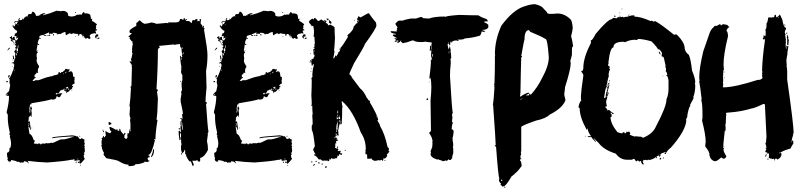

<svg xmlns="http://www.w3.org/2000/svg" viewBox="-20 -773 3853 925"><path d="M255.9 -722.7V-718.8Q257.8 -718.8 261.7 -720.7Q272 -718.8 273.4 -718.8L281.2 -720.7Q302.2 -720.7 308.6 -705.1Q308.6 -703.1 306.6 -703.1Q306.6 -693.4 326.2 -693.4Q343.8 -694.8 351.6 -703.1Q353.5 -703.1 353.5 -701.2L363.3 -703.1H375Q375 -708.5 380.9 -714.8Q388.7 -712.9 388.7 -707Q390.6 -707 390.6 -709Q416 -709 416 -695.3Q418 -687.5 418 -681.6H419.9L423.8 -683.6V-675.8L421.9 -671.9Q428.2 -671.9 447.3 -656.2Q443.4 -648.4 441.4 -648.4L443.4 -644.5V-642.6L441.4 -632.8Q445.3 -630.9 447.3 -630.9V-627Q439.5 -627 439.5 -623Q443.4 -615.2 443.4 -611.3H439.5Q437.5 -611.3 437.5 -613.3Q412.1 -609.9 412.1 -599.6Q416 -593.3 416 -587.9L412.1 -585.9H408.2Q403.3 -589.8 402.3 -589.8H396.5V-585.9H394.5Q384.8 -590.8 384.8 -599.6H380.9L377 -597.7Q377 -609.4 363.3 -609.4V-605.5L359.4 -607.4H357.4V-605.5H361.3V-601.6H355.5V-609.4H353.5Q343.8 -609.4 330.1 -613.3Q330.1 -609.4 326.2 -609.4H322.3L316.4 -613.3L298.8 -603.5H296.9Q296.9 -612.3 294.9 -615.2Q296.9 -615.2 296.9 -617.2Q293 -617.2 293 -619.1Q278.8 -615.7 273.4 -609.4H259.8V-605.5H257.8Q257.8 -615.2 234.4 -615.2L232.4 -611.3Q234.4 -611.3 234.4 -609.4H232.4L220.7 -611.3V-607.4H216.8V-617.2Q195.3 -607.4 193.4 -607.4V-603.5H201.2V-599.6H195.3Q192.4 -599.6 189.5 -605.5Q169.9 -601.6 169.9 -597.7V-589.8H175.8V-585.9H173.8L169.9 -587.9Q162.1 -574.2 162.1 -568.4V-564.5Q162.1 -560.5 168 -560.5V-556.6H164.1L160.2 -558.6Q160.2 -551.3 156.2 -531.2Q157.2 -523.4 162.1 -523.4V-519.5Q156.2 -519.5 156.2 -503.9L158.2 -492.2L156.2 -482.4Q156.2 -470.2 168 -455.1V-447.3Q162.1 -447.3 162.1 -427.7Q164.1 -423.8 164.1 -421.9H160.2L156.2 -423.8Q156.2 -418 146.5 -412.1V-400.4L150.4 -402.3L152.3 -398.4Q143.1 -395 138.7 -384.8H136.7V-382.8H144.5L150.4 -386.7H166Q206.1 -402.3 222.7 -404.3Q222.7 -406.2 224.6 -406.2Q226.6 -406.2 226.6 -404.3Q244.6 -412.1 248 -412.1Q248 -410.2 250 -410.2Q250 -413.1 261.7 -416Q259.8 -419.9 259.8 -421.9L265.6 -425.8L273.4 -419.9Q273.4 -425.8 277.3 -425.8H283.2Q283.2 -429.7 293 -435.5Q293 -441.4 296.9 -441.4Q306.6 -440.9 306.6 -437.5L310.5 -439.5H312.5L316.4 -437.5L310.5 -427.7V-425.8L320.3 -429.7Q332 -429.7 332 -406.2V-404.3Q339.8 -403.3 339.8 -398.4V-396.5Q339.8 -394.5 337.9 -394.5Q337.9 -392.6 339.8 -392.6L337.9 -384.8L339.8 -371.1Q326.2 -366.2 326.2 -357.4L330.1 -359.4H332V-355.5Q332 -351.6 326.2 -351.6L328.1 -347.7Q328.1 -345.2 318.4 -339.8Q318.4 -341.8 316.4 -341.8Q316.4 -331.5 300.8 -328.1V-324.2H298.8Q298.8 -335.9 289.1 -335.9L291 -345.7H289.1Q285.2 -345.7 285.2 -339.8H281.2L277.3 -341.8Q277.3 -337.4 269.5 -335.9Q269.5 -333 259.8 -320.3H261.7Q268.1 -324.2 273.4 -324.2V-322.3L277.3 -324.2H279.3V-320.3Q275.9 -320.3 269.5 -306.6L265.6 -304.7H261.7Q256.8 -308.6 255.9 -308.6H252Q252 -293 232.4 -293L228.5 -294.9Q206.1 -287.1 130.9 -275.4V-269.5L127 -271.5Q124 -269 121.1 -248L123 -244.1L121.1 -234.4V-230.5H123Q123 -235.4 127 -244.1Q125 -251 125 -252Q127 -255.4 127 -259.8H130.9Q131.3 -252 134.8 -252L130.9 -242.2Q132.8 -231.4 132.8 -224.6V-218.8Q132.8 -216.8 130.9 -216.8L132.8 -212.9V-210.9H128.9V-216.8Q125 -216.8 117.2 -205.1Q117.2 -203.1 119.1 -203.1L117.2 -193.4V-185.5Q118.2 -185.5 123 -189.5Q123 -188 128.9 -148.4H125Q125 -160.2 117.2 -162.1V-160.2Q121.6 -127 123 -127Q132.8 -127 142.6 -97.7Q144.5 -97.7 148.4 -95.7L142.6 -82Q152.8 -80.1 154.3 -80.1Q158.2 -82 160.2 -82L158.2 -78.1H160.2L166 -82Q175.8 -82 175.8 -76.2H177.7Q177.7 -82 191.4 -82V-80.1L205.1 -84L209 -82Q212.9 -84 214.8 -84V-82Q227.1 -85.9 230.5 -85.9V-84Q236.8 -84 271.5 -101.6V-99.6L275.4 -101.6H289.1Q293.9 -101.6 332 -113.3Q332 -111.3 334 -111.3V-115.2H318.4Q232.4 -110.4 232.4 -105.5V-111.3Q246.1 -115.2 328.1 -121.1Q347.7 -119.1 347.7 -115.2L351.6 -117.2Q354.5 -117.2 363.3 -103.5H369.1Q373 -103.5 373 -109.4Q379.9 -101.6 386.7 -101.6V-91.8Q386.7 -89.8 384.8 -89.8Q388.7 -83.5 388.7 -80.1L384.8 -72.3Q388.7 -72.3 388.7 -66.4L386.7 -62.5Q388.7 -58.6 388.7 -56.6H386.7L388.7 -52.7V-43L382.8 -33.2H386.7V-29.3L382.8 -23.4Q384.8 -19.5 384.8 -17.6H382.8L388.7 -7.8Q369.6 15.1 367.2 15.6Q363.3 15.6 363.3 9.8L359.4 11.7H355.5V5.9H359.4L363.3 7.8V-2L339.8 2L337.9 -2Q339.8 -2 339.8 -3.9Q335.9 -5.9 334 -5.9L326.2 -2V-3.9Q292 3.9 207 9.8Q157.2 7.8 113.3 2L119.1 13.7H117.2Q109.4 3.9 95.7 3.9Q93.8 7.8 93.8 9.8H80.1L76.2 11.7Q76.2 5.9 64.5 5.9Q64.5 7.8 62.5 7.8Q62.5 2 33.2 -2Q33.2 5.9 27.3 5.9Q18.6 5.9 15.6 -5.9L17.6 -9.8Q13.7 -17.6 13.7 -31.2V-37.1Q20.5 -37.1 25.4 -46.9V-58.6Q33.2 -58.6 33.2 -85.9Q31.2 -102.5 27.3 -115.2Q29.3 -119.1 29.3 -121.1Q25.4 -121.1 25.4 -125L27.3 -134.8Q17.6 -175.8 17.6 -203.1V-220.7Q11.7 -228.5 11.7 -232.4Q23.4 -277.3 23.4 -308.6L21.5 -312.5L17.6 -310.5Q11.2 -314.5 7.8 -314.5V-318.4H11.7L15.6 -316.4L17.6 -320.3H11.7V-324.2Q25.4 -330.6 25.4 -343.8Q27.3 -350.6 27.3 -351.6V-357.4H29.3Q29.3 -361.3 25.4 -377L27.3 -390.6Q23.4 -390.6 23.4 -394.5Q30.3 -397.9 46.9 -445.3Q44.9 -445.3 44.9 -447.3Q48.8 -447.3 48.8 -462.9Q44.9 -462.9 44.9 -468.8H41L37.1 -466.8V-470.7Q40 -470.7 44.9 -474.6Q44.9 -472.7 46.9 -472.7Q49.3 -490.7 54.7 -494.1L52.7 -498V-511.7Q52.7 -513.7 54.7 -513.7Q48.8 -523.4 48.8 -527.3Q51.8 -527.3 56.6 -535.2Q54.7 -535.2 54.7 -537.1H56.6L52.7 -544.9Q55.7 -544.9 58.6 -550.8V-552.7Q52.7 -552.7 52.7 -558.6L56.6 -566.4Q50.8 -566.4 50.8 -570.3Q54.7 -570.3 54.7 -574.2V-576.2Q54.7 -580.1 39.1 -582V-578.1Q44.9 -578.1 44.9 -574.2V-572.3Q34.7 -572.3 31.2 -580.1Q35.2 -580.1 35.2 -584Q30.3 -589.8 27.3 -589.8V-593.8Q30.8 -593.8 37.1 -599.6L39.1 -587.9H41Q42 -595.7 46.9 -595.7H50.8V-584L58.6 -578.1Q63.5 -579.1 68.4 -591.8H66.4Q60.1 -587.9 56.6 -587.9V-589.8L60.5 -595.7V-597.7Q55.2 -597.7 48.8 -601.6L52.7 -609.4Q50.8 -609.4 50.8 -611.3Q62.5 -611.3 62.5 -623V-625Q53.2 -625 39.1 -648.4L44.9 -652.3V-646.5H50.8Q50.8 -649.4 54.7 -654.3V-656.2H50.8Q51.3 -660.2 54.7 -660.2Q55.2 -656.2 58.6 -656.2L64.5 -664.1V-666L62.5 -669.9L50.8 -664.1H46.9Q46.9 -669.9 62.5 -671.9Q66.4 -669.9 68.4 -669.9Q68.4 -685.5 74.2 -685.5H76.2V-683.6L72.3 -677.7L76.2 -675.8H78.1L87.9 -677.7L85.9 -681.6L89.8 -683.6Q90.3 -679.7 93.8 -679.7Q93.8 -688.5 109.4 -695.3Q113.3 -693.4 115.2 -693.4L113.3 -697.3Q116.2 -705.1 119.1 -705.1H130.9Q130.9 -708.5 136.7 -716.8H138.7Q149.4 -713.4 154.3 -695.3L158.2 -697.3H160.2L164.1 -695.3Q164.1 -699.2 187.5 -709H197.3V-705.1L187.5 -703.1V-699.2Q223.1 -708.5 255.9 -722.7ZM341.8 -714.8H345.7V-710.9H341.8ZM169.9 -699.2V-697.3H173.8V-699.2ZM64.5 -654.3V-652.3H68.4V-654.3ZM234.4 -609.4H240.2V-601.6H236.3L238.3 -605.5Q234.4 -605.5 234.4 -609.4ZM378.9 -605.5V-601.6H380.9V-605.5ZM445.3 -607.4H453.1V-597.7L443.4 -595.7L445.3 -591.8V-587.9H443.4Q440.4 -587.9 437.5 -595.7Q441.4 -607.4 445.3 -607.4ZM205.1 -603.5H209V-599.6H205.1ZM212.9 -603.5H222.7Q222.7 -599.6 218.8 -599.6H212.9ZM341.8 -599.6H345.7V-597.7H341.8ZM378.9 -597.7Q382.8 -597.2 382.8 -593.8H378.9ZM453.1 -591.8H459V-589.8Q459 -585.4 449.2 -584V-587.9Q453.1 -587.9 453.1 -591.8ZM46.9 -570.3V-566.4H43Q43.5 -570.3 46.9 -570.3ZM44.9 -562.5H50.8Q50.8 -558.6 46.9 -558.6ZM66.4 -554.7 64.5 -543H68.4V-554.7ZM25.4 -543H27.3V-541Q27.3 -538.1 15.6 -529.3V-531.2Q22.5 -543 25.4 -543ZM58.6 -537.1Q60.5 -533.7 60.5 -527.3H66.4V-541H64.5Q59.6 -537.1 58.6 -537.1ZM160.2 -531.2H164.1V-529.3H160.2ZM60.5 -525.4V-523.4Q62.5 -519.5 62.5 -517.6H64.5V-525.4ZM56.6 -515.6V-505.9Q60.5 -505.9 60.5 -509.8V-515.6ZM44.9 -505.9 48.8 -488.3H43V-494.1L41 -503.9ZM41 -486.3Q44.9 -485.8 44.9 -482.4H41ZM37.1 -453.1H41V-451.2H37.1ZM46.9 -437.5V-431.6H48.8V-437.5ZM298.8 -427.7V-423.8H300.8V-427.7ZM293 -421.9 296.9 -419.9V-425.8Q293 -425.3 293 -421.9ZM283.2 -418V-416H287.1V-418ZM25.4 -412.1Q25.4 -410.2 27.3 -410.2Q24.9 -398.4 21.5 -398.4L19.5 -402.3V-406.2Q19.5 -409.2 25.4 -412.1ZM13.7 -382.8H17.6V-377H9.8V-378.9Q10.3 -382.8 13.7 -382.8ZM296.9 -351.6Q296.9 -348.6 302.7 -345.7L308.6 -349.6Q306.6 -353.5 306.6 -355.5Q301.8 -351.6 296.9 -351.6ZM308.6 -347.7V-345.7H312.5V-347.7ZM308.6 -343.8V-339.8Q312.5 -339.8 312.5 -343.8ZM293 -341.8V-337.9H294.9V-341.8ZM296.9 -341.8V-339.8H300.8V-341.8ZM300.8 -335.9V-332H302.7V-335.9ZM324.2 -337.9H328.1V-335.9H324.2ZM248 -320.3 252 -318.4H253.9L257.8 -320.3Q255.9 -324.2 255.9 -326.2Q248 -323.2 248 -320.3ZM127 -236.3V-232.4H128.9V-236.3ZM117.2 -179.7V-177.7L119.1 -173.8Q117.2 -170.4 117.2 -166V-164.1H119.1L121.1 -173.8V-175.8Q121.1 -179.7 117.2 -179.7ZM132.8 -158.2H134.8V-154.3H132.8ZM365.2 -119.1 367.2 -115.2H361.3Q361.8 -119.1 365.2 -119.1ZM349.6 -7.8V-5.9H357.4V-7.8ZM347.7 5.9H349.6V7.8Q349.6 11.7 345.7 11.7L343.8 7.8ZM365.2 21.5H369.1V25.4Q365.2 25.4 365.2 21.5Z M868.7 -686.5Q871.1 -682.1 871.1 -677.2L877.9 -681.6H880.4V-677.2H875.5V-672.4Q899.4 -672.4 899.4 -662.6H903.8Q906.2 -677.2 911.1 -677.2Q915.5 -674.8 918 -674.8Q918 -678.2 925.3 -681.6L930.2 -679.2Q930.2 -681.6 932.1 -681.6V-679.2Q930.2 -674.8 930.2 -672.4Q932.1 -672.4 932.1 -669.9L937 -672.4L941.9 -669.9V-681.6H944.3L948.7 -679.2L946.8 -667.5V-658.2Q956.1 -651.9 956.1 -641.6H958.5V-648.4H962.9V-646.5Q960.9 -641.6 960.9 -639.2Q965.3 -638.7 965.3 -634.3L962.9 -629.9Q979.5 -536.1 979.5 -509.3V-504.4Q979.5 -467.3 972.7 -431.2Q975.1 -371.1 975.1 -351.1Q970.2 -302.2 970.2 -284.7Q970.2 -279.8 977.1 -279.8V-277.8Q977.1 -272.9 972.7 -272.9Q980 -160.2 984.4 -138.2Q981.9 -130.9 979.5 -130.9Q979.5 -128.9 981.9 -128.9L977.1 -93.3Q981.9 -74.2 981.9 -53.2V-50.8Q967.3 -21 948.7 -12.7H944.3V1.5Q944.3 5.9 939.5 5.9H937L927.7 -3.4Q927.7 1.5 922.9 1.5H906.2Q913.6 15.1 913.6 24.9H906.2Q906.2 20.5 899.4 3.4Q897 3.4 897 5.9Q889.6 5.9 875.5 -24.9Q877.9 -24.9 877.9 -27.3Q874.5 -27.3 871.1 -34.2Q871.1 -36.6 873 -36.6L871.1 -41.5Q871.1 -43.5 873 -43.5Q871.1 -48.3 871.1 -50.8H868.7Q868.7 -42 856.9 -34.2Q856.9 -36.1 852.1 -53.2V-64.9Q852.1 -72.8 854.5 -76.7Q852.1 -85 852.1 -107.4H849.6V-98.1H844.7Q840.3 -125 840.3 -140.6L844.7 -143.1H847.2V-135.7H849.6Q849.6 -140.6 852.1 -140.6L849.6 -152.3V-164.1Q849.6 -166.5 852.1 -166.5L849.6 -171.4V-188H854.5V-199.7H849.6V-204.6H852.1L858.9 -199.7V-206.5L856.9 -223.1H861.3Q861.3 -235.4 849.6 -287.1H852.1L849.6 -292L854.5 -322.8Q852.1 -327.1 852.1 -329.6L856.9 -338.9Q854.5 -359.4 854.5 -372.1Q856.9 -372.1 856.9 -374.5H854.5Q858.9 -383.3 858.9 -393.6V-397.9Q858.9 -400.4 856.9 -400.4L858.9 -405.3V-410.2Q852.1 -418.9 852.1 -431.2H854.5L852.1 -436L854.5 -440.9L852.1 -445.3Q852.1 -447.8 854.5 -447.8Q849.6 -468.8 847.2 -504.4Q852.1 -504.4 852.1 -497.6H854.5L858.9 -500L856.9 -504.4V-509.3Q856.9 -511.7 858.9 -511.7Q854.5 -521 854.5 -537.6V-542.5Q847.2 -542.5 847.2 -561Q826.2 -559.1 821.3 -556.6Q818.8 -556.6 818.8 -559.1Q816.4 -559.1 745.6 -551.8L750.5 -544.4Q740.7 -539.6 740.7 -532.7Q740.7 -447.3 733.9 -343.8Q740.7 -341.3 740.7 -338.9Q738.8 -332 736.3 -332L740.7 -298.8Q738.8 -221.7 733.9 -197.3L738.8 -194.8Q729 -134.3 729 -102.5L724.6 -100.6Q724.6 -102.5 722.2 -102.5V-98.1H726.6Q710 -27.3 695.8 -27.3V-22.5H700.7V-15.1Q691.4 -15.1 691.4 -10.7Q691.4 1.5 700.7 1.5V3.4Q696.8 3.4 689 8.3Q684.6 5.9 679.7 5.9H677.2Q677.2 11.2 646.5 17.6H632.3Q632.3 27.3 601.6 27.3H599.1V20H594.2Q580.1 20 551.8 3.4Q546.4 -1.5 492.7 -10.7Q478.5 -26.9 478.5 -29.3Q481 -34.2 481 -36.6Q471.7 -49.3 469.2 -71.8Q466.8 -71.8 466.8 -74.2L471.7 -76.7L469.2 -81.5V-90.8Q469.2 -96.2 471.7 -100.6Q469.2 -105 469.2 -107.4Q476.1 -107.4 476.1 -116.7H481V-112.3H485.8Q485.8 -119.1 490.2 -119.1L488.3 -130.9V-143.1Q498.5 -132.3 514.2 -130.9L511.7 -135.7Q516.6 -135.7 516.6 -140.6Q510.7 -140.6 506.8 -159.7L511.7 -161.6Q528.8 -153.8 537.6 -147.5Q542 -149.9 547.4 -149.9L544.9 -145.5L549.3 -143.1H551.8L556.6 -145.5L554.2 -149.9V-152.3H559.1Q559.1 -139.6 577.6 -124Q577.6 -133.3 582.5 -133.3L585 -128.9Q580.1 -119.1 577.6 -119.1L580.1 -114.7L577.6 -109.9Q582.5 -109.9 582.5 -105H589.8Q594.2 -105 594.2 -119.1H592.3L594.2 -124V-130.9H601.6V-149.9H604V-140.6H608.4V-173.8Q608.4 -182.1 606.4 -194.8Q608.4 -199.2 608.4 -204.6Q604 -212.9 604 -223.1Q606.4 -252.4 606.4 -253.9Q604 -262.2 604 -263.7Q608.4 -291.5 610.8 -348.6Q608.4 -353 608.4 -355.5Q613.3 -355.5 613.3 -362.8Q613.3 -378.4 615.7 -452.6H613.3L615.7 -457Q615.2 -461.4 604 -476.1Q606.4 -476.1 606.4 -478.5L610.8 -476.1H613.3V-478.5L610.8 -487.8Q614.7 -493.2 618.2 -516.1Q615.7 -520.5 615.7 -525.9Q615.7 -528.3 618.2 -528.3L615.7 -532.7Q617.7 -559.1 620.6 -559.1Q618.2 -563.5 618.2 -565.9V-573.2Q613.8 -573.2 604 -587.4L606.4 -591.8V-594.2H599.1V-596.7L615.7 -613.3Q604 -613.3 604 -618.2V-625Q608.4 -633.8 636.7 -648.4V-662.6Q640.1 -662.6 651.4 -674.8H653.3Q666.5 -661.6 677.2 -658.2Q701.2 -661.1 708 -665Q726.1 -662.6 733.9 -658.2L783.7 -662.6Q788.1 -660.6 790.5 -660.6V-665H826.2Q847.2 -665 847.2 -681.6H854.5L861.3 -677.2H863.8Q863.8 -686.5 868.7 -686.5ZM858.9 -544.4V-537.6H861.3V-544.4ZM861.3 -521V-511.7H863.8V-521ZM854.5 -495.1V-485.4H856.9V-495.1ZM852.1 -383.8V-379.4H847.2Q848.1 -383.8 852.1 -383.8ZM854.5 -185.5V-173.8Q854.5 -168 858.9 -147.5H861.3V-149.9L856.9 -185.5ZM506.8 -185.5Q512.7 -180.7 516.6 -180.7V-178.2Q516.6 -174.8 509.3 -171.4H504.4L502.4 -183.1ZM840.3 -154.8H847.2V-149.9H844.7Q840.3 -149.9 840.3 -154.8ZM474.1 -147.5H478.5Q478.5 -143.1 474.1 -143.1ZM476.1 -143.1Q481 -142.1 481 -138.2V-135.7Q476.1 -135.7 476.1 -140.6ZM847.2 -126.5V-109.9Q852.1 -109.9 852.1 -114.7V-130.9Q847.2 -130.4 847.2 -126.5ZM717.3 -53.2H722.2V-50.8Q722.2 -24.9 708 -15.1V-20Q717.3 -39.1 717.3 -53.2ZM852.1 -34.2H856.9V-29.3H852.1Z M1254.4 -722.7V-718.8Q1256.3 -718.8 1260.3 -720.7Q1270.5 -718.8 1272 -718.8L1279.8 -720.7Q1300.8 -720.7 1307.1 -705.1Q1307.1 -703.1 1305.2 -703.1Q1305.2 -693.4 1324.7 -693.4Q1342.3 -694.8 1350.1 -703.1Q1352.1 -703.1 1352.1 -701.2L1361.8 -703.1H1373.5Q1373.5 -708.5 1379.4 -714.8Q1387.2 -712.9 1387.2 -707Q1389.2 -707 1389.2 -709Q1414.6 -709 1414.6 -695.3Q1416.5 -687.5 1416.5 -681.6H1418.5L1422.4 -683.6V-675.8L1420.4 -671.9Q1426.8 -671.9 1445.8 -656.2Q1441.9 -648.4 1439.9 -648.4L1441.9 -644.5V-642.6L1439.9 -632.8Q1443.8 -630.9 1445.8 -630.9V-627Q1438 -627 1438 -623Q1441.9 -615.2 1441.9 -611.3H1438Q1436 -611.3 1436 -613.3Q1410.6 -609.9 1410.6 -599.6Q1414.6 -593.3 1414.6 -587.9L1410.6 -585.9H1406.7Q1401.9 -589.8 1400.9 -589.8H1395V-585.9H1393.1Q1383.3 -590.8 1383.3 -599.6H1379.4L1375.5 -597.7Q1375.5 -609.4 1361.8 -609.4V-605.5L1357.9 -607.4H1356V-605.5H1359.9V-601.6H1354V-609.4H1352.1Q1342.3 -609.4 1328.6 -613.3Q1328.6 -609.4 1324.7 -609.4H1320.8L1314.9 -613.3L1297.4 -603.5H1295.4Q1295.4 -612.3 1293.5 -615.2Q1295.4 -615.2 1295.4 -617.2Q1291.5 -617.2 1291.5 -619.1Q1277.3 -615.7 1272 -609.4H1258.3V-605.5H1256.3Q1256.3 -615.2 1232.9 -615.2L1231 -611.3Q1232.9 -611.3 1232.9 -609.4H1231L1219.2 -611.3V-607.4H1215.3V-617.2Q1193.8 -607.4 1191.9 -607.4V-603.5H1199.7V-599.6H1193.8Q1190.9 -599.6 1188 -605.5Q1168.5 -601.6 1168.5 -597.7V-589.8H1174.3V-585.9H1172.4L1168.5 -587.9Q1160.6 -574.2 1160.6 -568.4V-564.5Q1160.6 -560.5 1166.5 -560.5V-556.6H1162.6L1158.7 -558.6Q1158.7 -551.3 1154.8 -531.2Q1155.8 -523.4 1160.6 -523.4V-519.5Q1154.8 -519.5 1154.8 -503.9L1156.7 -492.2L1154.8 -482.4Q1154.8 -470.2 1166.5 -455.1V-447.3Q1160.6 -447.3 1160.6 -427.7Q1162.6 -423.8 1162.6 -421.9H1158.7L1154.8 -423.8Q1154.8 -418 1145 -412.1V-400.4L1148.9 -402.3L1150.9 -398.4Q1141.6 -395 1137.2 -384.8H1135.3V-382.8H1143.1L1148.9 -386.7H1164.6Q1204.6 -402.3 1221.2 -404.3Q1221.2 -406.2 1223.1 -406.2Q1225.1 -406.2 1225.1 -404.3Q1243.2 -412.1 1246.6 -412.1Q1246.6 -410.2 1248.5 -410.2Q1248.5 -413.1 1260.3 -416Q1258.3 -419.9 1258.3 -421.9L1264.2 -425.8L1272 -419.9Q1272 -425.8 1275.9 -425.8H1281.7Q1281.7 -429.7 1291.5 -435.5Q1291.5 -441.4 1295.4 -441.4Q1305.2 -440.9 1305.2 -437.5L1309.1 -439.5H1311L1314.9 -437.5L1309.1 -427.7V-425.8L1318.8 -429.7Q1330.6 -429.7 1330.6 -406.2V-404.3Q1338.4 -403.3 1338.4 -398.4V-396.5Q1338.4 -394.5 1336.4 -394.5Q1336.4 -392.6 1338.4 -392.6L1336.4 -384.8L1338.4 -371.1Q1324.7 -366.2 1324.7 -357.4L1328.6 -359.4H1330.6V-355.5Q1330.6 -351.6 1324.7 -351.6L1326.7 -347.7Q1326.7 -345.2 1316.9 -339.8Q1316.9 -341.8 1314.9 -341.8Q1314.9 -331.5 1299.3 -328.1V-324.2H1297.4Q1297.4 -335.9 1287.6 -335.9L1289.6 -345.7H1287.6Q1283.7 -345.7 1283.7 -339.8H1279.8L1275.9 -341.8Q1275.9 -337.4 1268.1 -335.9Q1268.1 -333 1258.3 -320.3H1260.3Q1266.6 -324.2 1272 -324.2V-322.3L1275.9 -324.2H1277.8V-320.3Q1274.4 -320.3 1268.1 -306.6L1264.2 -304.7H1260.3Q1255.4 -308.6 1254.4 -308.6H1250.5Q1250.5 -293 1231 -293L1227.1 -294.9Q1204.6 -287.1 1129.4 -275.4V-269.5L1125.5 -271.5Q1122.6 -269 1119.6 -248L1121.6 -244.1L1119.6 -234.4V-230.5H1121.6Q1121.6 -235.4 1125.5 -244.1Q1123.5 -251 1123.5 -252Q1125.5 -255.4 1125.5 -259.8H1129.4Q1129.9 -252 1133.3 -252L1129.4 -242.2Q1131.3 -231.4 1131.3 -224.6V-218.8Q1131.3 -216.8 1129.4 -216.8L1131.3 -212.9V-210.9H1127.4V-216.8Q1123.5 -216.8 1115.7 -205.1Q1115.7 -203.1 1117.7 -203.1L1115.7 -193.4V-185.5Q1116.7 -185.5 1121.6 -189.5Q1121.6 -188 1127.4 -148.4H1123.5Q1123.5 -160.2 1115.7 -162.1V-160.2Q1120.1 -127 1121.6 -127Q1131.3 -127 1141.1 -97.7Q1143.1 -97.7 1147 -95.7L1141.1 -82Q1151.4 -80.1 1152.8 -80.1Q1156.7 -82 1158.7 -82L1156.7 -78.1H1158.7L1164.6 -82Q1174.3 -82 1174.3 -76.2H1176.3Q1176.3 -82 1189.9 -82V-80.1L1203.6 -84L1207.5 -82Q1211.4 -84 1213.4 -84V-82Q1225.6 -85.9 1229 -85.9V-84Q1235.4 -84 1270 -101.6V-99.6L1273.9 -101.6H1287.6Q1292.5 -101.6 1330.6 -113.3Q1330.6 -111.3 1332.5 -111.3V-115.2H1316.9Q1231 -110.4 1231 -105.5V-111.3Q1244.6 -115.2 1326.7 -121.1Q1346.2 -119.1 1346.2 -115.2L1350.1 -117.2Q1353 -117.2 1361.8 -103.5H1367.7Q1371.6 -103.5 1371.6 -109.4Q1378.4 -101.6 1385.3 -101.6V-91.8Q1385.3 -89.8 1383.3 -89.8Q1387.2 -83.5 1387.2 -80.1L1383.3 -72.3Q1387.2 -72.3 1387.2 -66.4L1385.3 -62.5Q1387.2 -58.6 1387.2 -56.6H1385.3L1387.2 -52.7V-43L1381.3 -33.2H1385.3V-29.3L1381.3 -23.4Q1383.3 -19.5 1383.3 -17.6H1381.3L1387.2 -7.8Q1368.2 15.1 1365.7 15.6Q1361.8 15.6 1361.8 9.8L1357.9 11.7H1354V5.9H1357.9L1361.8 7.8V-2L1338.4 2L1336.4 -2Q1338.4 -2 1338.4 -3.9Q1334.5 -5.9 1332.5 -5.9L1324.7 -2V-3.9Q1290.5 3.9 1205.6 9.8Q1155.8 7.8 1111.8 2L1117.7 13.7H1115.7Q1107.9 3.9 1094.2 3.9Q1092.3 7.8 1092.3 9.8H1078.6L1074.7 11.7Q1074.7 5.9 1063 5.9Q1063 7.8 1061 7.8Q1061 2 1031.7 -2Q1031.7 5.9 1025.9 5.9Q1017.1 5.9 1014.2 -5.9L1016.1 -9.8Q1012.2 -17.6 1012.2 -31.2V-37.1Q1019 -37.1 1023.9 -46.9V-58.6Q1031.7 -58.6 1031.7 -85.9Q1029.8 -102.5 1025.9 -115.2Q1027.8 -119.1 1027.8 -121.1Q1023.9 -121.1 1023.9 -125L1025.9 -134.8Q1016.1 -175.8 1016.1 -203.1V-220.7Q1010.3 -228.5 1010.3 -232.4Q1022 -277.3 1022 -308.6L1020 -312.5L1016.1 -310.5Q1009.8 -314.5 1006.3 -314.5V-318.4H1010.3L1014.2 -316.4L1016.1 -320.3H1010.3V-324.2Q1023.9 -330.6 1023.9 -343.8Q1025.9 -350.6 1025.9 -351.6V-357.4H1027.8Q1027.8 -361.3 1023.9 -377L1025.9 -390.6Q1022 -390.6 1022 -394.5Q1028.8 -397.9 1045.4 -445.3Q1043.5 -445.3 1043.5 -447.3Q1047.4 -447.3 1047.4 -462.9Q1043.5 -462.9 1043.5 -468.8H1039.6L1035.6 -466.8V-470.7Q1038.6 -470.7 1043.5 -474.6Q1043.5 -472.7 1045.4 -472.7Q1047.9 -490.7 1053.2 -494.1L1051.3 -498V-511.7Q1051.3 -513.7 1053.2 -513.7Q1047.4 -523.4 1047.4 -527.3Q1050.3 -527.3 1055.2 -535.2Q1053.2 -535.2 1053.2 -537.1H1055.2L1051.3 -544.9Q1054.2 -544.9 1057.1 -550.8V-552.7Q1051.3 -552.7 1051.3 -558.6L1055.2 -566.4Q1049.3 -566.4 1049.3 -570.3Q1053.2 -570.3 1053.2 -574.2V-576.2Q1053.2 -580.1 1037.6 -582V-578.1Q1043.5 -578.1 1043.5 -574.2V-572.3Q1033.2 -572.3 1029.8 -580.1Q1033.7 -580.1 1033.7 -584Q1028.8 -589.8 1025.9 -589.8V-593.8Q1029.3 -593.8 1035.6 -599.6L1037.6 -587.9H1039.6Q1040.5 -595.7 1045.4 -595.7H1049.3V-584L1057.1 -578.1Q1062 -579.1 1066.9 -591.8H1064.9Q1058.6 -587.9 1055.2 -587.9V-589.8L1059.1 -595.7V-597.7Q1053.7 -597.7 1047.4 -601.6L1051.3 -609.4Q1049.3 -609.4 1049.3 -611.3Q1061 -611.3 1061 -623V-625Q1051.8 -625 1037.6 -648.4L1043.5 -652.3V-646.5H1049.3Q1049.3 -649.4 1053.2 -654.3V-656.2H1049.3Q1049.8 -660.2 1053.2 -660.2Q1053.7 -656.2 1057.1 -656.2L1063 -664.1V-666L1061 -669.9L1049.3 -664.1H1045.4Q1045.4 -669.9 1061 -671.9Q1064.9 -669.9 1066.9 -669.9Q1066.9 -685.5 1072.8 -685.5H1074.7V-683.6L1070.8 -677.7L1074.7 -675.8H1076.7L1086.4 -677.7L1084.5 -681.6L1088.4 -683.6Q1088.9 -679.7 1092.3 -679.7Q1092.3 -688.5 1107.9 -695.3Q1111.8 -693.4 1113.8 -693.4L1111.8 -697.3Q1114.7 -705.1 1117.7 -705.1H1129.4Q1129.4 -708.5 1135.3 -716.8H1137.2Q1147.9 -713.4 1152.8 -695.3L1156.7 -697.3H1158.7L1162.6 -695.3Q1162.6 -699.2 1186 -709H1195.8V-705.1L1186 -703.1V-699.2Q1221.7 -708.5 1254.4 -722.7ZM1340.3 -714.8H1344.2V-710.9H1340.3ZM1168.5 -699.2V-697.3H1172.4V-699.2ZM1063 -654.3V-652.3H1066.9V-654.3ZM1232.9 -609.4H1238.8V-601.6H1234.9L1236.8 -605.5Q1232.9 -605.5 1232.9 -609.4ZM1377.4 -605.5V-601.6H1379.4V-605.5ZM1443.8 -607.4H1451.7V-597.7L1441.9 -595.7L1443.8 -591.8V-587.9H1441.9Q1439 -587.9 1436 -595.7Q1439.9 -607.4 1443.8 -607.4ZM1203.6 -603.5H1207.5V-599.6H1203.6ZM1211.4 -603.5H1221.2Q1221.2 -599.6 1217.3 -599.6H1211.4ZM1340.3 -599.6H1344.2V-597.7H1340.3ZM1377.4 -597.7Q1381.3 -597.2 1381.3 -593.8H1377.4ZM1451.7 -591.8H1457.5V-589.8Q1457.5 -585.4 1447.8 -584V-587.9Q1451.7 -587.9 1451.7 -591.8ZM1045.4 -570.3V-566.4H1041.5Q1042 -570.3 1045.4 -570.3ZM1043.5 -562.5H1049.3Q1049.3 -558.6 1045.4 -558.6ZM1064.9 -554.7 1063 -543H1066.9V-554.7ZM1023.9 -543H1025.9V-541Q1025.9 -538.1 1014.2 -529.3V-531.2Q1021 -543 1023.9 -543ZM1057.1 -537.1Q1059.1 -533.7 1059.1 -527.3H1064.9V-541H1063Q1058.1 -537.1 1057.1 -537.1ZM1158.7 -531.2H1162.6V-529.3H1158.7ZM1059.1 -525.4V-523.4Q1061 -519.5 1061 -517.6H1063V-525.4ZM1055.2 -515.6V-505.9Q1059.1 -505.9 1059.1 -509.8V-515.6ZM1043.5 -505.9 1047.4 -488.3H1041.5V-494.1L1039.6 -503.9ZM1039.6 -486.3Q1043.5 -485.8 1043.5 -482.4H1039.6ZM1035.6 -453.1H1039.6V-451.2H1035.6ZM1045.4 -437.5V-431.6H1047.4V-437.5ZM1297.4 -427.7V-423.8H1299.3V-427.7ZM1291.5 -421.9 1295.4 -419.9V-425.8Q1291.5 -425.3 1291.5 -421.9ZM1281.7 -418V-416H1285.6V-418ZM1023.9 -412.1Q1023.9 -410.2 1025.9 -410.2Q1023.4 -398.4 1020 -398.4L1018.1 -402.3V-406.2Q1018.1 -409.2 1023.9 -412.1ZM1012.2 -382.8H1016.1V-377H1008.3V-378.9Q1008.8 -382.8 1012.2 -382.8ZM1295.4 -351.6Q1295.4 -348.6 1301.3 -345.7L1307.1 -349.6Q1305.2 -353.5 1305.2 -355.5Q1300.3 -351.6 1295.4 -351.6ZM1307.1 -347.7V-345.7H1311V-347.7ZM1307.1 -343.8V-339.8Q1311 -339.8 1311 -343.8ZM1291.5 -341.8V-337.9H1293.5V-341.8ZM1295.4 -341.8V-339.8H1299.3V-341.8ZM1299.3 -335.9V-332H1301.3V-335.9ZM1322.8 -337.9H1326.7V-335.9H1322.8ZM1246.6 -320.3 1250.5 -318.4H1252.4L1256.3 -320.3Q1254.4 -324.2 1254.4 -326.2Q1246.6 -323.2 1246.6 -320.3ZM1125.5 -236.3V-232.4H1127.4V-236.3ZM1115.7 -179.7V-177.7L1117.7 -173.8Q1115.7 -170.4 1115.7 -166V-164.1H1117.7L1119.6 -173.8V-175.8Q1119.6 -179.7 1115.7 -179.7ZM1131.3 -158.2H1133.3V-154.3H1131.3ZM1363.8 -119.1 1365.7 -115.2H1359.9Q1360.4 -119.1 1363.8 -119.1ZM1348.1 -7.8V-5.9H1356V-7.8ZM1346.2 5.9H1348.1V7.8Q1348.1 11.7 1344.2 11.7L1342.3 7.8ZM1363.8 21.5H1367.7V25.4Q1363.8 25.4 1363.8 21.5Z M1757.3 -709Q1773.4 -685.1 1791.5 -664.1L1793.5 -650.4Q1793.5 -636.7 1737.8 -560.5Q1737.8 -553.2 1686 -468.8Q1664.6 -423.8 1662.6 -416Q1664.6 -416 1675.3 -402.3H1673.3L1714.4 -347.7Q1732.9 -334 1748.5 -298.8Q1751.5 -298.8 1754.9 -293Q1752.9 -293 1752.9 -291Q1756.3 -291 1763.7 -285.2L1761.2 -281.2Q1798.3 -219.2 1802.2 -195.3L1797.9 -193.4Q1811 -173.3 1811 -166Q1834.5 -126.5 1847.2 -64.5Q1849.6 -64.5 1854 -56.6V-54.7L1851.6 -44.9H1856V-43Q1847.2 -29.3 1843.3 -29.3L1845.2 -25.4Q1845.2 -16.1 1832.5 -7.8Q1832.5 -11.7 1828.1 -11.7Q1826.7 2 1821.8 2Q1819.3 -2 1819.3 -3.9Q1815.4 0 1806.6 0V-2Q1802.7 0 1785.2 2Q1770 -2.9 1770 -9.8L1759.3 -7.8V-9.8L1754.9 -7.8H1752.9Q1748.5 -7.8 1748.5 -11.7V-13.7Q1748.5 -15.6 1750.5 -15.6L1748.5 -19.5V-29.3Q1739.7 -29.3 1739.7 -33.2H1742.2L1739.7 -37.1Q1742.2 -41 1742.2 -43Q1742.2 -44.9 1739.7 -44.9L1742.2 -54.7Q1742.2 -99.1 1718.3 -134.8Q1680.2 -241.7 1628.4 -285.2H1626Q1628.4 -259.8 1630.4 -259.8L1628.4 -250V-228.5Q1628.4 -211.9 1626 -175.8L1621.6 -173.8H1619.6V-193.4Q1615.2 -191.4 1613.3 -191.4V-187.5H1617.7V-177.7Q1613.8 -173.3 1608.9 -142.6L1610.8 -132.8H1608.9L1610.8 -128.9V-119.1H1606.9V-123H1604.5V-119.1H1600.1L1602.5 -128.9H1596.2L1598.1 -125V-115.2Q1591.8 -115.2 1591.8 -109.4V-107.4H1593.8V-111.3H1598.1V-105.5H1600.1V-109.4H1604.5L1602.5 -99.6V-97.7L1608.9 -101.6V-95.7Q1598.1 -95.7 1598.1 -85.9H1600.1V-82Q1593.8 -82 1593.8 -80.1Q1596.2 -76.2 1596.2 -74.2H1593.8L1596.2 -70.3L1593.8 -60.5Q1600.1 -60.5 1600.1 -56.6L1604.5 -58.6Q1607.9 -58.6 1610.8 -52.7L1606.9 -46.9V-44.9H1608.9L1619.6 -46.9L1621.6 -43V-41H1617.7Q1621.6 -36.1 1621.6 -33.2L1626 -35.2L1628.4 -31.2Q1628.4 -27.3 1624 -27.3H1619.6V-31.2H1615.2Q1615.2 -26.4 1610.8 -21.5L1606.9 -23.4H1604.5L1606.9 -19.5L1602.5 -13.7Q1604.5 -13.7 1604.5 -11.7L1600.1 -9.8V-11.7Q1592.3 -7.8 1583 -7.8Q1577.6 -11.7 1576.7 -11.7Q1573.2 -3.9 1570.3 -3.9H1567.9V-7.8H1565.9V2Q1561.5 3.9 1559.6 3.9Q1559.6 0 1555.2 0Q1553.2 0 1553.2 2L1548.8 0Q1546.4 0 1546.4 2L1542.5 0Q1538.1 2 1535.6 2Q1533.7 2 1522.9 -5.9H1521L1516.6 -3.9Q1501 -25.4 1492.7 -25.4V-29.3H1499.5V-31.2Q1495.1 -36.1 1488.8 -50.8V-52.7L1495.1 -66.4H1497.1Q1488.8 -144.5 1481.9 -144.5Q1481.9 -146.5 1484.4 -146.5L1481.9 -150.4V-168Q1486.3 -172.9 1486.3 -175.8Q1486.3 -193.4 1484.4 -214.8Q1484.4 -216.3 1486.3 -226.6Q1484.4 -241.7 1484.4 -259.8V-263.7H1478L1481.9 -269.5Q1481.9 -290 1480 -312.5Q1481.9 -353 1481.9 -388.7Q1481.9 -390.6 1480 -394.5Q1484.4 -404.3 1486.3 -404.3Q1486.3 -406.2 1484.4 -410.2Q1487.8 -455.1 1492.7 -455.1Q1490.7 -458.5 1490.7 -464.8Q1486.3 -464.8 1486.3 -457H1481.9L1480 -470.7V-476.6Q1473.6 -476.6 1473.6 -480.5V-482.4H1478V-478.5H1480L1481.9 -490.2L1486.3 -488.3Q1489.3 -488.3 1495.1 -502V-509.8H1490.7V-523.4Q1490.7 -527.8 1488.8 -531.2Q1488.8 -537.1 1495.1 -537.1V-541H1490.7V-544.9H1495.1V-562.5H1497.1L1495.1 -585.9V-595.7H1490.7L1492.7 -615.2V-621.1Q1492.7 -633.8 1488.8 -648.4H1486.3L1481.9 -646.5Q1481.9 -649.4 1469.2 -664.1V-669.9Q1469.2 -672.9 1484.4 -683.6L1490.7 -679.7H1492.7V-685.5H1499.5L1512.2 -671.9Q1519 -671.9 1527.3 -679.7L1544.4 -668V-671.9H1540V-675.8Q1553.2 -673.8 1553.2 -669.9L1548.8 -664.1V-662.1Q1558.1 -662.1 1561.5 -650.4Q1568.8 -654.3 1572.3 -654.3Q1591.8 -644.5 1591.8 -640.6Q1591.8 -618.7 1593.8 -589.8Q1591.8 -546.9 1589.4 -529.3Q1589.4 -527.3 1591.8 -527.3Q1589.4 -508.8 1585.4 -492.2H1589.4Q1596.2 -503.9 1596.2 -505.9H1600.1V-502H1602.5Q1602.5 -505.4 1610.8 -519.5Q1608.9 -519.5 1608.9 -521.5Q1614.7 -521.5 1619.6 -533.2V-535.2L1615.2 -533.2V-537.1Q1627.9 -548.3 1643.1 -574.2Q1656.2 -593.3 1656.2 -597.7Q1653.8 -601.6 1653.8 -603.5Q1684.1 -627 1684.1 -646.5Q1687 -646.5 1696.8 -660.2Q1703.6 -660.2 1703.6 -664.1L1699.2 -666L1703.6 -673.8Q1699.2 -681.6 1699.2 -685.5L1703.6 -683.6Q1704.6 -695.3 1710 -695.3Q1710 -690.4 1718.3 -689.5Q1751 -709 1754.9 -709ZM1553.2 -683.6H1557.1L1561.5 -681.6Q1561.5 -683.6 1564 -683.6V-681.6Q1561.5 -677.7 1561.5 -675.8H1557.1Q1557.1 -679.7 1553.2 -679.7ZM1567.9 -675.8 1576.7 -666V-662.1Q1576.7 -658.2 1572.3 -658.2Q1572.3 -660.2 1564 -664.1L1565.9 -668Q1564 -671.9 1564 -673.8ZM1686 -675.8H1688.5V-671.9H1686ZM1705.6 -673.8V-669.9Q1710 -669.9 1710 -673.8ZM1619.6 -541V-537.1H1621.6V-541ZM1495.1 -531.2V-525.4H1497.1V-531.2ZM1473.6 -515.6H1478V-513.7H1473.6ZM1475.6 -476.6V-470.7Q1471.2 -470.7 1471.2 -474.6ZM1478 -445.3H1481.9V-443.4H1478ZM1475.6 -429.7H1480V-427.7H1475.6ZM1606.9 -240.2Q1606.9 -235.8 1604.5 -232.4Q1606.9 -228.5 1606.9 -226.6H1608.9V-240.2ZM1604.5 -220.7V-212.9H1606.9V-220.7ZM1613.3 -216.8V-212.9H1615.2V-216.8ZM1791.5 -212.9V-209H1793.5V-212.9ZM1602.5 -210.9V-199.2H1608.9V-201.2Q1604.5 -206.1 1604.5 -210.9ZM1610.8 -207V-203.1Q1611.8 -199.2 1615.2 -199.2H1619.6Q1617.7 -202.1 1617.7 -210.9H1615.2Q1610.8 -210.4 1610.8 -207ZM1606.9 -191.4V-187.5H1608.9V-191.4ZM1604.5 -183.6Q1600.1 -167.5 1600.1 -152.3Q1600.1 -150.4 1602.5 -146.5Q1600.1 -142.6 1600.1 -140.6V-136.7H1602.5L1606.9 -156.2H1604.5L1606.9 -160.2V-183.6ZM1608.9 -68.4V-64.5Q1608.9 -60.5 1604.5 -60.5L1602.5 -64.5ZM1641.1 -50.8H1645.5V-46.9H1641.1ZM1832.5 -2H1836.4V2H1832.5ZM1503.4 2H1505.9V3.9Q1505.9 7.8 1501.5 7.8L1499.5 3.9ZM1480 3.9H1484.4V9.8H1480ZM1514.2 7.8H1518.6V15.6H1514.2ZM1529.3 15.6H1535.6V19.5H1529.3ZM1492.7 17.6H1497.1V19.5Q1497.1 22.5 1490.7 25.4H1488.8V21.5Q1492.7 21.5 1492.7 17.6ZM1548.8 27.3H1550.8L1555.2 29.3Q1551.8 37.1 1548.8 37.1L1546.4 33.2Q1548.8 29.3 1548.8 27.3Z M1894 -576.2 1896 -580.1Q1890.1 -580.1 1890.1 -576.2ZM2060.1 -498Q2064 -498 2065.9 -511.7H2062ZM2144 -515.6V-525.4H2142.1V-515.6ZM2142.1 -564.5V-568.4Q2138.2 -567.9 2138.2 -564.5ZM1894 -576.2V-574.2L1880.4 -570.3L1886.2 -578.1V-585.9Q1880.4 -585.9 1880.4 -589.8L1884.3 -591.8Q1884.8 -587.9 1888.2 -587.9H1892.1Q1892.1 -591.8 1874.5 -599.6L1872.6 -603.5V-605.5Q1880.4 -607.4 1888.2 -607.4V-609.4Q1862.8 -613.8 1862.8 -619.1V-623Q1868.7 -623 1892.1 -621.1Q1892.1 -625 1890.1 -628.9L1894 -630.9L1892.1 -634.8V-636.7L1896 -642.6Q1891.6 -643.6 1884.3 -658.2Q1897 -673.8 1903.8 -673.8H1921.4Q1926.8 -677.7 1958.5 -683.6H1983.9L2007.3 -691.4Q2017.1 -690.4 2017.1 -685.5Q2036.6 -683.6 2046.4 -683.6Q2072.8 -693.4 2122.6 -693.4L2126.5 -691.4Q2126.5 -696.3 2192.9 -701.2Q2249 -699.2 2284.7 -699.2Q2299.8 -688.5 2323.7 -681.6L2329.6 -673.8V-669.9H2314V-664.1Q2323.2 -663.1 2333.5 -652.3L2331.5 -648.4Q2333.5 -644.5 2333.5 -642.6Q2327.1 -628.9 2304.2 -628.9V-627Q2317.9 -625 2317.9 -621.1Q2313.5 -621.1 2310.1 -619.1Q2306.6 -621.1 2300.3 -621.1Q2296.4 -599.6 2286.6 -599.6Q2251.5 -589.8 2218.3 -587.9Q2218.3 -582 2185.1 -582V-580.1H2189V-576.2H2183.1Q2181.2 -576.2 2181.2 -578.1Q2157.7 -578.1 2157.7 -568.4H2153.8V-574.2Q2149.9 -574.2 2147.9 -558.6Q2149.9 -558.6 2149.9 -556.6L2146 -554.7Q2143.1 -562.5 2140.1 -562.5Q2136.2 -562 2136.2 -558.6Q2140.1 -540.5 2140.1 -537.1Q2143.6 -537.1 2146 -546.9Q2144 -546.9 2144 -548.8H2147.9Q2149.9 -535.6 2151.9 -531.2Q2151.9 -529.3 2149.9 -529.3Q2153.8 -513.7 2153.8 -494.1L2149.9 -488.3L2151.9 -476.6Q2151.9 -474.6 2149.9 -474.6L2151.9 -470.7Q2147.9 -434.6 2147.9 -406.2Q2157.7 -235.4 2161.6 -230.5Q2157.7 -222.7 2157.7 -218.8L2159.7 -207Q2157.7 -193.8 2157.7 -185.5Q2161.6 -185.5 2161.6 -179.7Q2157.2 -174.3 2155.8 -150.4Q2165.5 -148.4 2165.5 -138.7Q2163.6 -116.7 2159.7 -105.5Q2161.6 -102.1 2161.6 -97.7H2159.7Q2163.6 -88.9 2163.6 -72.3Q2163.6 -66.4 2161.6 -66.4L2163.6 -56.6V-35.2Q2163.6 -33.2 2157.7 -15.6Q2159.7 -15.6 2159.7 -13.7Q2152.3 -2 2149.9 -2H2146L2140.1 -5.9Q2139.6 -0.5 2130.4 2L2126.5 0Q2118.7 3.9 2112.8 3.9Q2112.8 1 2093.3 -3.9Q2093.3 -5.9 2091.3 -5.9L2087.4 -3.9Q2054.2 -14.2 2054.2 -31.2Q2056.2 -35.2 2056.2 -37.1L2054.2 -46.9Q2056.6 -46.9 2062 -64.5H2064Q2064 -66.4 2062 -66.4Q2064 -77.1 2064 -82L2062 -85.9L2064 -89.8Q2064 -108.9 2048.3 -130.9Q2048.3 -136.7 2050.3 -136.7Q2056.2 -136.7 2056.2 -150.4Q2054.2 -251 2054.2 -287.1Q2058.1 -332.5 2058.1 -351.6Q2058.1 -378.9 2054.2 -398.4H2052.2V-394.5H2048.3Q2056.2 -459.5 2056.2 -474.6Q2054.2 -478.5 2054.2 -480.5Q2060.1 -482.4 2060.1 -493.2Q2060.1 -498 2056.2 -498Q2058.1 -521.5 2058.1 -529.3Q2058.1 -533.2 2054.2 -533.2V-527.3H2050.3L2052.2 -552.7H2056.2Q2056.2 -548.8 2058.1 -535.2H2060.1V-537.1Q2058.1 -547.9 2058.1 -554.7L2060.1 -568.4Q2033.7 -570.8 2028.8 -572.3Q2018.1 -570.3 2011.2 -570.3Q1980.5 -570.3 1972.2 -578.1H1966.3Q1942.9 -568.4 1919.4 -564.5Q1919.4 -567.4 1911.6 -572.3Q1913.6 -576.2 1913.6 -578.1H1911.6Q1904.8 -566.4 1894 -566.4V-572.3Q1899.9 -572.3 1899.9 -578.1L1896 -576.2ZM2038.6 -291H2034.7Q2034.7 -298.8 2038.6 -298.8H2042.5V-294.9Q2042.5 -291 2038.6 -291ZM2050.3 -377H2046.4V-378.9H2050.3Z M2557.6 -752.9Q2589.8 -746.1 2600.6 -729.5Q2612.3 -719.7 2618.2 -708L2627.9 -706.1H2635.7Q2647.9 -706.1 2665 -708Q2701.2 -708 2729.5 -678.7Q2735.8 -673.3 2739.3 -639.6Q2739.3 -628.4 2731.4 -598.6Q2737.3 -579.1 2741.2 -549.8Q2735.4 -548.8 2735.4 -534.2V-508.8Q2729.5 -483.9 2727.5 -479.5L2729.5 -469.7V-467.8Q2729.5 -439 2702.1 -352.5Q2702.1 -343.8 2698.2 -319.3Q2700.2 -315.4 2700.2 -313.5H2698.2Q2702.1 -305.2 2704.1 -290Q2690.4 -252.4 2629.9 -221.7Q2608.4 -201.2 2563.5 -192.4Q2491.7 -167.5 2491.2 -161.1V-47.9L2489.3 -36.1Q2491.2 -32.2 2491.2 -30.3Q2487.3 -23.9 2487.3 -18.6V-14.6L2491.2 -8.8V-4.9H2487.3V-8.8H2485.4V1Q2491.2 1 2493.2 26.4Q2474.6 53.2 2460 63.5Q2460 65.9 2444.3 77.1Q2417 124 2407.2 124Q2405.3 124 2401.4 126Q2391.6 118.2 2391.6 116.2V114.3L2393.6 110.4Q2383.8 105 2383.8 92.8Q2385.7 88.9 2385.7 86.9Q2380.4 76.7 2370.1 -63.5Q2367.7 -69.3 2364.3 -69.3V-73.2H2368.2Q2368.2 -94.2 2356.4 -256.8V-260.7Q2356.4 -265.1 2354.5 -268.6Q2358.4 -286.6 2362.3 -352.5L2360.4 -356.4L2362.3 -360.4Q2362.3 -364.3 2360.4 -364.3Q2360.4 -368.7 2362.3 -372.1Q2364.3 -436 2364.3 -471.7V-504.9Q2364.3 -506.8 2366.2 -506.8Q2364.3 -510.7 2364.3 -512.7Q2364.3 -580.6 2395.5 -649.4Q2453.1 -727.5 2508.8 -743.2Q2537.6 -752.9 2557.6 -752.9ZM2491.2 -502.9H2495.1V-501Q2495.1 -497.1 2491.2 -497.1Q2489.3 -445.8 2487.3 -323.2H2485.4Q2485.4 -321.3 2487.3 -321.3L2485.4 -311.5V-307.6H2487.3Q2510.3 -323.2 2526.4 -327.1Q2526.4 -322.8 2536.1 -317.4H2538.1Q2569.3 -351.6 2590.8 -395.5Q2624 -455.6 2624 -497.1Q2617.7 -585 2608.4 -585Q2584.5 -599.6 2534.2 -620.1L2528.3 -627.9Q2506.8 -627.9 2506.8 -581.1Q2504.9 -581.1 2491.2 -502.9ZM2514.6 -313.5H2526.4L2530.3 -315.4Q2528.3 -319.3 2528.3 -321.3Q2514.6 -316.9 2514.6 -313.5ZM2493.2 -297.9V-295.9H2497.1V-297.9ZM2487.3 -295.9Q2487.8 -292 2491.2 -292V-295.9ZM2393.6 92.8V94.7Q2394 98.6 2397.5 98.6H2399.4V92.8ZM2409.2 126H2411.1Q2415 126.5 2415 129.9L2411.1 131.8L2409.2 127.9Z M2978 -731.9V-728H2974.1Q2974.6 -731.9 2978 -731.9ZM2964.4 -712.4H2968.3Q2968.3 -708.5 2964.4 -708.5ZM3011.2 -702.6H3013.2Q3013.2 -699.7 3007.3 -696.8V-698.7Q3007.8 -702.6 3011.2 -702.6ZM2942.9 -698.7 2944.8 -694.8V-690.9Q2940.9 -692.9 2939 -692.9V-694.8Q2939.5 -698.7 2942.9 -698.7ZM3021 -698.7H3036.6V-692.9Q3066.4 -692.9 3114.7 -671.4L3118.7 -673.3H3120.6L3126.5 -669.4H3128.4Q3132.8 -669.4 3136.2 -671.4Q3161.6 -658.7 3228 -605L3231.9 -606.9H3239.7Q3278.8 -569.3 3278.8 -538.6Q3282.2 -520 3298.3 -509.3Q3308.1 -488.8 3314 -433.1Q3329.6 -395.5 3329.6 -376.5L3327.6 -372.6L3329.6 -360.8Q3329.6 -330.1 3319.8 -304.2L3321.8 -300.3L3304.2 -267.1L3306.2 -263.2Q3297.9 -257.3 3290.5 -212.4Q3292.5 -212.4 3292.5 -210.4Q3289.6 -210.4 3284.7 -194.8L3286.6 -190.9Q3280.8 -139.6 3212.4 -62Q3192.4 -46.9 3187 -30.8H3185.1Q3181.2 -30.8 3181.2 -34.7Q3185.1 -36.6 3187 -36.6L3185.1 -40.5Q3165 -34.7 3159.7 -28.8Q3163.6 -28.8 3163.6 -26.9Q3159.7 -18.1 3155.8 -17.1V-22.9H3149.9Q3145 -19 3142.1 -19L3146 -13.2L3142.1 -11.2H3140.1L3142.1 -15.1H3138.2Q3127 -5.4 3105 -1.5Q3105 -5.4 3101.1 -5.4V-1.5H3097.2Q3092.8 -1.5 3089.4 -3.4Q3085.9 -1.5 3081.5 -1.5Q3081.5 -3.4 3079.6 -3.4Q3077.6 5.4 3077.6 12.2Q3081.5 12.7 3081.5 16.1Q3081.5 20 3077.6 20Q3067.9 12.2 3067.9 2.4H3065.9Q3061 6.3 3060.1 6.3Q3060.1 3.4 3054.2 0.5H3052.2Q3048.3 1 3048.3 4.4Q3042 4.4 3036.6 -7.3H3030.8L3024.9 -3.4H3001.5Q2967.8 -3.4 2946.8 -32.7Q2888.7 -51.3 2864.7 -83.5Q2863.8 -83.5 2841.3 -106.9H2839.4L2851.1 -91.3V-89.4H2849.1Q2829.6 -108.4 2829.6 -112.8H2812V-116.7H2827.6Q2814.5 -133.8 2810.1 -153.8H2808.1V-147.9H2806.2Q2772.9 -209 2772.9 -249.5V-251.5Q2769.5 -251.5 2767.1 -257.3Q2769.5 -275.9 2780.8 -290.5L2778.8 -294.4V-312Q2778.8 -327.6 2790.5 -409.7Q2790.5 -417 2778.8 -429.2Q2790.5 -429.2 2790.5 -448.7Q2790.5 -495.1 2827.6 -567.9L2825.7 -577.6Q2835 -579.1 2849.1 -608.9Q2909.2 -681.2 2929.2 -681.2Q2929.2 -684.1 2935.1 -687Q2945.8 -685.1 2952.6 -685.1Q2952.6 -688 2958.5 -690.9H2962.4L2966.3 -689V-690.9Q2964.4 -694.8 2964.4 -696.8H2968.3V-690.9H2976.1Q2978 -690.9 2978 -692.9Q2983.9 -690.9 2983.9 -689Q2991.7 -690.4 2991.7 -692.9Q2993.7 -692.9 2993.7 -690.9Q3006.3 -692.9 3015.1 -696.8H3021ZM3052.2 -585.4Q3052.2 -583.5 3050.3 -579.6L3040.5 -581.5Q3013.7 -581.5 2991.7 -569.8Q2984.9 -571.8 2983.9 -571.8Q2935.1 -571.8 2935.1 -544.4Q2919.9 -544.4 2911.6 -476.1V-464.4H2909.7V-462.4Q2909.7 -452.6 2917.5 -452.6V-450.7L2915.5 -440.9Q2919.4 -440.4 2919.4 -437Q2915 -437 2911.6 -411.6L2913.6 -407.7Q2909.7 -397.9 2905.8 -378.4V-372.6H2903.8V-368.7L2905.8 -364.7H2901.9V-358.9L2905.8 -360.8H2907.7V-356.9Q2899.9 -356.9 2899.9 -351.1Q2896 -342.3 2890.1 -302.2L2894 -300.3H2896Q2896 -307.1 2905.8 -310.1V-308.1Q2905.8 -306.2 2903.8 -306.2L2905.8 -302.2Q2899.9 -289.1 2899.9 -280.8Q2903.8 -263.2 2903.8 -261.2Q2900.4 -259.3 2896 -259.3V-257.3L2905.8 -245.6Q2903.8 -241.7 2903.8 -239.7L2909.7 -243.7L2913.6 -241.7Q2913.6 -243.7 2915.5 -243.7Q2915.5 -239.7 2937 -226.1V-224.1H2931.2Q2927.2 -224.1 2927.2 -230H2921.4V-228Q2927.2 -221.7 2927.2 -218.3Q2925.3 -214.4 2925.3 -212.4Q2927.2 -212.4 2927.2 -210.4Q2923.3 -208.5 2921.4 -208.5Q2921.4 -177.7 2954.6 -136.2Q2971.2 -130.4 2978 -130.4Q2978 -136.2 2987.8 -136.2Q2989.7 -132.3 2989.7 -130.4Q2997.6 -130.4 2997.6 -138.2H2999.5Q3001.5 -138.2 3001.5 -136.2L3005.4 -138.2H3013.2Q3013.2 -134.8 3017.1 -128.4Q3013.2 -127.9 3013.2 -124.5Q3019.5 -120.6 3038.6 -114.7Q3040.5 -114.7 3040.5 -116.7L3060.1 -114.7H3067.9Q3077.6 -110.4 3077.6 -108.9Q3125.5 -128.4 3140.1 -163.6Q3190.9 -259.3 3190.9 -294.4Q3200.7 -317.4 3200.7 -345.2V-384.3Q3198.2 -407.7 3190.9 -407.7V-411.6H3194.8Q3191.9 -429.2 3187 -429.2L3189 -439Q3189 -440.9 3185.1 -454.6H3187Q3178.2 -499.5 3175.3 -499.5Q3167.5 -499.5 3167.5 -505.4L3169.4 -517.1Q3161.1 -534.2 3151.9 -536.6Q3151.9 -534.7 3149.9 -534.7Q3149.9 -541.5 3118.7 -573.7Q3077.6 -585.4 3052.2 -585.4ZM3153.8 -524.9Q3158.7 -523.9 3163.6 -511.2H3161.6Q3153.8 -514.6 3153.8 -524.9ZM3171.4 -407.7H3175.3V-405.8H3171.4ZM2915.5 -386.2Q2919.4 -385.7 2919.4 -382.3L2915.5 -380.4ZM2915.5 -374.5H2917.5Q2917.5 -370.6 2913.6 -370.6L2915.5 -360.8L2905.8 -327.6H2911.6V-321.8Q2911.6 -317.9 2907.7 -317.9V-319.8L2909.7 -323.7H2905.8V-319.8L2909.7 -314Q2909.7 -310.1 2905.8 -310.1V-314H2903.8Q2903.8 -308.1 2897.9 -308.1V-310.1Q2897.9 -317.4 2907.7 -349.1L2903.8 -347.2L2901.9 -351.1Q2911.6 -351.1 2911.6 -362.8V-368.7L2907.7 -366.7H2905.8Q2905.8 -369.6 2915.5 -374.5ZM2798.3 -118.7H2800.3V-114.7H2798.3ZM3153.8 -28.8V-24.9H3155.8V-28.8ZM3177.2 -15.1V-9.3H3173.3V-11.2Q3173.8 -15.1 3177.2 -15.1ZM3163.6 -13.2 3165.5 -9.3Q3165.5 -6.3 3159.7 -3.4L3157.7 -7.3Q3157.7 -10.3 3163.6 -13.2ZM3071.8 4.4V6.3H3075.7V4.4Z M3727.5 -689.9V-686Q3731.4 -686 3731.4 -689.9ZM3758.8 -654.8H3762.7V-648.9Q3758.8 -648.9 3758.8 -652.8ZM3768.6 -615.7H3772.5V-607.9Q3768.6 -607.9 3768.6 -611.8ZM3770.5 -604H3772.5Q3775.9 -604 3778.3 -590.3Q3776.4 -586.4 3776.4 -584.5Q3780.3 -584 3780.3 -580.6L3778.3 -561Q3780.3 -561 3780.3 -559.1L3772.5 -555.2V-586.4Q3772.5 -590.8 3770.5 -594.2L3772.5 -598.1Q3770.5 -602.1 3770.5 -604ZM3465.8 -428.2H3469.7V-424.3H3465.8ZM3467.8 -398.9H3471.7V-397H3467.8ZM3792 -88.4H3795.9V-92.3Q3792 -91.8 3792 -88.4ZM3465.8 -68.8H3469.7V-66.9H3465.8ZM3735.4 -39.6V-33.7H3737.3V-39.6ZM3672.9 -31.7V-29.8L3670.9 -18.1H3667V-20Q3668.5 -31.7 3672.9 -31.7ZM3676.8 -8.3H3682.6V-4.4H3676.8ZM3488.3 -650.4Q3487.8 -649.9 3487.3 -648.9Q3487.3 -645 3493.2 -645V-641.1Q3485.4 -641.1 3479.5 -623.5Q3486.3 -623.5 3487.3 -598.1Q3465.8 -511.7 3465.8 -461.4L3467.8 -434.1H3463.9V-404.8Q3463.9 -402.8 3461.9 -402.8L3463.9 -398.9V-379.4Q3463.9 -377.4 3461.9 -377.4L3463.9 -373.5V-359.9Q3463.9 -357.9 3461.9 -357.9Q3463.9 -354 3463.9 -352.1Q3519.5 -352.1 3633.8 -389.2V-387.2Q3653.3 -391.1 3653.3 -398.9Q3651.4 -402.8 3651.4 -404.8H3653.3L3651.4 -408.7V-410.6Q3651.4 -412.6 3653.3 -412.6L3651.4 -416.5Q3651.4 -422.9 3653.3 -426.3Q3653.3 -430.2 3651.4 -430.2Q3652.3 -489.3 3665 -576.7V-586.4H3663.1Q3663.1 -582.5 3661.1 -582.5Q3657.2 -584.5 3655.3 -584.5V-588.4Q3659.2 -593.3 3659.2 -596.2Q3657.2 -600.1 3657.2 -602.1H3661.1L3667 -598.1L3668.9 -607.9V-621.6L3667 -631.3Q3672.9 -631.3 3672.9 -652.8V-660.6Q3678.7 -665.5 3680.7 -688Q3685.1 -688 3688.5 -689.9Q3692.4 -688 3694.3 -688L3702.1 -689.9H3710Q3710 -701.7 3715.8 -701.7H3717.8L3719.7 -689.9Q3727.1 -689.9 3737.3 -703.6L3749 -678.2Q3755.4 -639.2 3766.6 -639.2V-631.3Q3763.2 -631.3 3760.7 -617.7L3764.6 -606Q3764.6 -604 3762.7 -604L3766.6 -578.6H3764.6L3766.6 -574.7Q3766.6 -572.8 3764.6 -572.8L3766.6 -568.8L3764.6 -559.1L3766.6 -555.2Q3766.6 -553.2 3764.6 -553.2Q3766.6 -545.9 3766.6 -537.6H3768.6V-547.4Q3766.6 -551.3 3766.6 -553.2L3772.5 -549.3H3774.4V-553.2L3778.3 -551.3Q3774.4 -520 3772.5 -520Q3772.5 -518.1 3774.4 -518.1Q3768.6 -487.8 3768.6 -481Q3770.5 -456.5 3770.5 -455.6H3768.6Q3772.5 -446.8 3772.5 -430.2V-389.2Q3803.7 -171.9 3803.7 -129.4H3799.8V-127.4Q3799.8 -125.5 3801.8 -125.5Q3793.9 -99.6 3793.9 -94.2L3797.9 -96.2Q3801.8 -95.7 3801.8 -92.3V-80.6Q3795.9 -74.2 3788.1 -57.1Q3756.8 -49.3 3739.3 -37.6V-35.6Q3745.1 -35.6 3745.1 -31.7Q3745.1 -13.7 3725.6 -4.4H3723.6V-8.3H3713.9V-0.5H3710V-2.4L3711.9 -6.3Q3710 -6.3 3706.1 -8.3Q3702.6 -6.3 3698.2 -6.3L3696.3 -10.3L3692.4 -8.3L3682.6 -14.2L3684.6 -18.1V-33.7H3674.8L3676.8 -37.6Q3667 -39.6 3667 -41.5Q3667 -46.4 3672.9 -55.2Q3668.9 -55.2 3668.9 -59.1V-61H3672.9Q3672.9 -64 3667 -84.5Q3670.9 -84.5 3670.9 -88.4V-98.1H3672.9L3670.9 -102.1Q3670.9 -104 3672.9 -104Q3672.9 -106 3670.9 -106Q3670.9 -109.9 3672.9 -109.9Q3665 -256.3 3665 -270L3661.1 -272H3657.2Q3612.3 -250.5 3600.6 -250.5Q3552.7 -235.4 3493.2 -231Q3477.5 -231 3477.5 -227.1Q3477.5 -221.2 3479.5 -221.2L3477.5 -211.4V-203.6Q3477.5 -170.4 3473.6 -170.4L3475.6 -166.5V-143.1H3471.7Q3463.9 -73.7 3463.9 -59.1L3467.8 -61H3469.7L3465.8 -55.2V-51.3Q3465.8 -41.5 3479.5 -20Q3475.6 -8.3 3463.9 -8.3L3456.1 -14.2H3454.1Q3434.6 3.4 3426.8 3.4H3420.9Q3397.5 -6.3 3397.5 -33.7Q3393.6 -47.9 3377.9 -66.9V-72.8Q3377.9 -81.1 3379.9 -88.4Q3379.9 -124 3362.3 -191.9L3364.3 -205.6V-225.1Q3364.3 -272.5 3358.4 -291.5L3360.4 -295.4Q3353.5 -356 3348.6 -381.3Q3348.6 -383.3 3350.6 -383.3L3348.6 -397Q3348.6 -444.8 3368.2 -525.9L3399.4 -615.7Q3405.8 -632.3 3418.9 -643.1Q3420.9 -648.9 3430.7 -648.9V-647L3448.2 -656.7Q3452.1 -656.7 3452.1 -650.9H3454.1L3463.9 -656.7L3484.4 -652.8V-650.4Z"/></svg>

Font: Mister Brush
Style: Regular
Weight: 400
Designer: GGBotNet
Foundry: GGBotNet
Version: 1.00